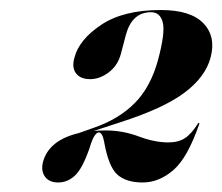

<svg xmlns="http://www.w3.org/2000/svg" viewBox="-20 -730 455 393"><path d="M68 -398.5Q80 -443 141 -457.5L172 -468.5Q223 -486 255.8 -519Q288.5 -552 303.5 -607.5Q318.5 -663 313.2 -684Q308 -705 289 -705Q250 -705 237.5 -658L227.5 -620Q221.5 -596.5 203 -582.2Q184.5 -568 164.5 -568Q144.5 -568 135.5 -580Q126.5 -592 132.5 -612.5Q142 -649 187.2 -679.2Q232.5 -709.5 309 -709.5Q370.5 -709.5 396.5 -682.2Q422.5 -655 411 -612Q400.5 -572.5 357.5 -540.2Q314.5 -508 225.5 -479.5L172 -462Q184 -463 196.5 -463Q231 -463 263.8 -450.8Q296.5 -438.5 324.5 -438.5Q345 -438.5 358.5 -447.2Q372 -456 385 -477Q386.5 -479 387 -478.5Q388.5 -478.5 388 -476.5Q364 -407 334.8 -381.8Q305.5 -356.5 272 -356.5Q238 -356.5 220 -372.8Q202 -389 193 -440.5Q189.5 -459 182 -459Q178.5 -459 173.8 -452.5Q169 -446 163.5 -427.5Q149 -385.5 133.8 -371Q118.5 -356.5 99 -356.5Q80.5 -356.5 72 -368.5Q63.5 -380.5 68 -398.5Z"/></svg>

Font: Fraunces 144pt
Style: Bold Italic
Weight: 700
Italic angle: -16°
Version: Version 1.000;[b76b70a41]